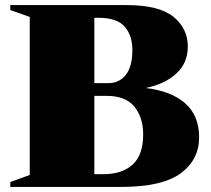

<svg xmlns="http://www.w3.org/2000/svg" viewBox="-20 -735 830 755"><path d="M20.5 0V-19L97 -47V-668.5L20.5 -695.5V-715H477Q605.5 -715 662 -669Q718.5 -623 718.5 -552Q718.5 -486.5 672.5 -445Q626.5 -403.5 552.5 -389Q653.5 -377 708.2 -328.8Q763 -280.5 763 -195Q763 -107 690.5 -53.5Q618 0 456.5 0ZM368 -665H351V-408H406Q449 -408 474.8 -440.8Q500.5 -473.5 500.5 -538.5Q500.5 -596 470 -630.5Q439.5 -665 368 -665ZM399.5 -358H351V-50H386Q459.5 -50 501.2 -87.5Q543 -125 543 -206.5Q543 -273 508.5 -315.5Q474 -358 399.5 -358Z"/></svg>

Font: Newsreader Display ExtraBold
Style: Regular
Weight: 800
Designer: Hugues Gentile
Foundry: Production Type
Version: Version 1.001